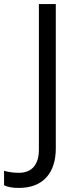

<svg xmlns="http://www.w3.org/2000/svg" viewBox="-98 -734 385 942"><path d="M-5.9 188Q-51.8 188 -78.1 174.8V104Q-43.5 113.8 -5.9 113.8Q42.5 113.8 67.6 84.5Q92.8 55.2 92.8 0V-713.9H175.8V-6.8Q175.8 85.9 128.9 137Q82 188 -5.9 188Z"/></svg>

Font: QFn1     
Style: Regular
Weight: 400
Foundry: Ascender Corporation
Version: Version 1.10